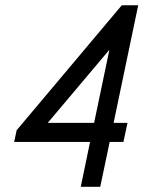

<svg xmlns="http://www.w3.org/2000/svg" viewBox="-20 -716 565 736"><path d="M399.4 -525.4 163.1 -245.1H340.8ZM43.9 -216.8 446.8 -695.8H509.8L415.5 -245.1H468.8L453.1 -171.9H400.4L364.3 0H289.6L325.2 -171.9H34.2Z"/></svg>

Font: Anka/Coder Condensed
Style: Italic
Weight: 400
Width: 4
Italic angle: -12°
Monospace: yes
Version: Version 001.100